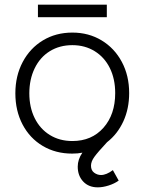

<svg xmlns="http://www.w3.org/2000/svg" viewBox="-20 -650 621 825"><path d="M439 -630V-576H143V-630ZM465 81 490 126Q472 139 447 147Q422 155 400 155Q361 155 337.5 130Q314 105 314 66Q314 35 334 6Q315 10 290 10Q219 10 163.5 -23Q108 -56 77 -115Q46 -174 46 -249Q46 -324 77.5 -383.5Q109 -443 164.5 -476.5Q220 -510 291 -510Q361 -510 416.5 -476.5Q472 -443 503.5 -384Q535 -325 535 -250Q535 -183 510 -128.5Q485 -74 440 -39Q400 4 385.5 24Q371 44 371 62Q371 82 384.5 92Q398 102 414 102Q437 102 465 81ZM291 -44Q374 -44 424.5 -101Q475 -158 475 -250Q475 -311 452 -357.5Q429 -404 387 -430Q345 -456 291 -456Q236 -456 194 -430Q152 -404 129 -356.5Q106 -309 106 -249Q106 -189 129 -142.5Q152 -96 194 -70Q236 -44 291 -44Z"/></svg>

Font: Bellota Text
Style: Regular
Weight: 400
Designer: Kemie Guaida
Foundry: Kemie Guaida
Version: Version 4.001